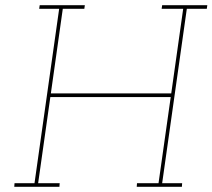

<svg xmlns="http://www.w3.org/2000/svg" viewBox="-20 -720 819 740"><path d="M605 -700 603 -686H686L640 -360H176L222 -686H305L307 -700H133L131 -686H208L113 -14H36L35 0H209L210 -14H127L174 -346H638L591 -14H508L507 0H681L682 -14H605L700 -686H777L779 -700Z"/></svg>

Font: Josefin Slab Thin Thin
Style: Italic
Weight: 250
Italic angle: -12°
Version: Version 2.000